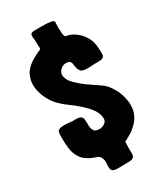

<svg xmlns="http://www.w3.org/2000/svg" viewBox="-210 -835 865 1013"><g transform="rotate(-30 222.5 -328.0)"><path d="M191 97H219C229 97 248 96 261 96C275 96 285 94 291 89C296 84 299 76 299 69V52V30C299 27 300 -7 300 -6L311 -11C339 -27 351 -32 363 -44C384 -61 400 -80 409 -99C418 -118 422 -139 422 -160C422 -191 412 -226 401 -250C394 -265 385 -279 375 -292C365 -305 353 -316 340 -325C326 -335 310 -346 293 -357C264 -375 222 -410 203 -434C195 -445 188 -459 187 -476C187 -502 214 -521 234 -521C261 -521 266 -513 269 -481C270 -470 274 -461 280 -453C285 -444 299 -440 320 -440C330 -440 339 -440 348 -441C357 -442 371 -442 376 -442H392C403 -442 411 -444 417 -448C423 -451 426 -458 426 -468C426 -510 423 -538 412 -561C403 -580 390 -598 374 -612C355 -629 331 -642 309 -644C301 -645 295 -652 295 -702C295 -713 295 -725 296 -740C294 -744 288 -747 279 -749C259 -753 239 -753 220 -753H172C166 -752 161 -750 158 -748C153 -745 152 -737 153 -724C154 -714 156 -699 156 -676C156 -671 157 -668 157 -664C157 -654 154 -651 149 -649C134 -644 123 -637 106 -628C89 -619 75 -608 64 -597C51 -584 42 -570 37 -555C31 -540 28 -524 28 -507C28 -459 53 -406 82 -373C97 -357 114 -341 135 -326C156 -311 176 -295 195 -278C214 -261 230 -244 243 -226C256 -208 263 -188 263 -167C263 -156 258 -148 248 -141C238 -134 228 -131 217 -131C200 -131 188 -136 183 -145C178 -154 175 -164 175 -175V-191C174 -196 174 -201 174 -206C174 -216 172 -223 168 -228C163 -233 158 -236 152 -237C145 -238 138 -239 130 -239C121 -238 113 -238 105 -239C99 -240 93 -240 87 -241C80 -242 73 -242 66 -242C55 -242 46 -241 40 -240C33 -238 29 -235 26 -232C23 -228 21 -223 21 -216C20 -209 20 -201 20 -191C20 -169 21 -149 23 -130C25 -111 30 -95 37 -80C44 -65 54 -51 69 -40C83 -29 102 -19 126 -11C137 -8 145 -3 149 4C153 11 156 18 157 26C158 34 158 42 157 51C156 59 156 67 157 74C159 91 173 97 191 97Z"/></g></svg>

Font: Londrina Solid CC
Style: CC
Weight: 400
Designer: Marcelo Magalhaes
Foundry: Tipos Pereira
Version: Version 1.003;FEAKit 1.0